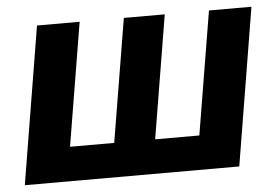

<svg xmlns="http://www.w3.org/2000/svg" viewBox="-44 -597 941 655"><g transform="rotate(-5 427.0 -269.5)"><path d="M104.5 -539.1H250.5L180.7 -117.2H332L401.9 -539.1H542L472.2 -117.2H623.5L693.4 -539.1H838.9L750 0H15.6Z"/></g></svg>

Font: Inter 18pt
Style: Bold Italic
Weight: 700
Italic angle: -9.3988°
Designer: Rasmus Andersson
Foundry: rsms
Version: Version 4.001;git-66647c0bb